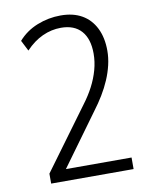

<svg xmlns="http://www.w3.org/2000/svg" viewBox="-81 -774 661 835"><g transform="rotate(-10 249.0 -356.5)"><path d="M77 0V-44L276 -315Q301 -348 319 -382.5Q337 -417 347 -453Q357 -489 357 -525Q357 -590 326 -625Q295 -660 236 -660Q194 -660 154.5 -642Q115 -624 80 -587L56 -634Q90 -673 140 -693Q190 -713 244 -713Q299 -713 337.5 -691Q376 -669 397 -627Q418 -585 418 -527Q418 -496 410.5 -464Q403 -432 389.5 -400.5Q376 -369 357.5 -338.5Q339 -308 317 -279L146 -44L145 -51H441V0Z"/></g></svg>

Font: Nunito Sans 10pt Condensed Light
Style: Regular
Weight: 300
Width: 3
Designer: Vernon Adams
Foundry: Vernon Adams
Version: Version 3.101;gftools[0.9.27]